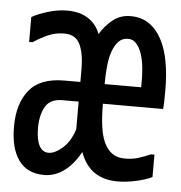

<svg xmlns="http://www.w3.org/2000/svg" viewBox="-44 -580 588 623"><g transform="rotate(5 250.0 -269.0)"><path d="M150 -538Q192 -538 219.5 -520Q247 -502 258 -471Q275 -499 299.5 -518.5Q324 -538 357 -538Q392 -538 417 -521Q442 -504 458.5 -473Q475 -442 482.5 -400Q490 -358 490 -308Q490 -281 489.5 -267.5Q489 -254 488 -247H292Q292 -207 296 -175.5Q300 -144 310 -122Q320 -100 336.5 -88Q353 -76 378 -76Q404 -76 423.5 -82.5Q443 -89 462 -97H473V-24Q453 -14 421 -7Q389 0 361 0Q317 0 286.5 -20Q256 -40 239 -85Q216 -43 186 -21.5Q156 0 122 0Q67 0 39 -38.5Q11 -77 11 -148Q11 -223 46.5 -267Q82 -311 161 -311H213V-353Q213 -403 199 -433Q185 -463 147 -463Q121 -463 98 -453.5Q75 -444 47 -426H36V-507Q57 -519 89 -528.5Q121 -538 150 -538ZM160 -247Q120 -247 104.5 -219.5Q89 -192 89 -151Q89 -113 99.5 -93Q110 -73 130 -73Q150 -73 175 -94.5Q200 -116 213 -157V-247ZM355 -464Q337 -464 325 -452Q313 -440 305.5 -419.5Q298 -399 295 -371Q292 -343 292 -311H411Q412 -342 409.5 -370Q407 -398 400 -419Q393 -440 382 -452Q371 -464 355 -464Z"/></g></svg>

Font: D2Coding
Style: Regular
Weight: 400
Monospace: yes
Designer: Yong-Rak Park; Jeong-Hwan Yoon; Sang-Min Lee;
Foundry: NHN Corporation
Version: Version 1.3.2; Build 20180524